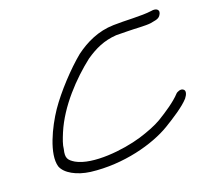

<svg xmlns="http://www.w3.org/2000/svg" viewBox="-76 -536 692 643"><g transform="rotate(-15 270.0 -215.0)"><path d="M63 -26C75 0 116 18 163 20C278 24 387 -17 446 -60C476 -82 514 -111 532 -135C540 -147 544 -161 534 -166C526 -171 512 -164 508 -158C490 -135 459 -110 429 -88C409 -74 383 -61 351 -48C288 -23 178 -1 121 -27C99 -38 91 -46 96 -77C96 -92 101 -110 108 -132C135 -216 199 -295 256 -348C289 -375 320 -393 364 -400C378 -401 393 -402 405 -403C430 -405 468 -405 486 -409C498 -413 513 -414 520 -425C532 -444 518 -454 498 -448C463 -440 405 -440 364 -435C310 -429 266 -403 230 -371C189 -331 138 -266 108 -213C78 -159 45 -72 63 -26Z"/></g></svg>

Font: Stray Cat
Style: ExtObl
Weight: 400
Version: Version 1.0